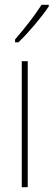

<svg xmlns="http://www.w3.org/2000/svg" viewBox="-20 -783 224 803"><path d="M184 -756V-763H154C120 -711 88 -671 43 -618V-606H57C96 -643 151 -707 184 -756ZM96 0V-527H71V0Z"/></svg>

Font: Noto Sans Devanagari ExtraCondensed Thin
Style: Regular
Weight: 100
Width: 2
Designer: Jelle Bosma - Monotype Design Team
Foundry: Monotype Imaging Inc.
Version: Version 2.004